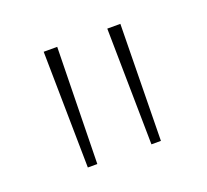

<svg xmlns="http://www.w3.org/2000/svg" viewBox="-60 -785 431 400"><g transform="rotate(-20 155.0 -585.0)"><path d="M100 -714H70L74 -456H95ZM240 -714H211L215 -456H236Z"/></g></svg>

Font: Noto Sans Gujarati UI SemiCondensed Thin
Style: Regular
Weight: 100
Width: 4
Designer: Jelle Bosma - Monotype Design Team, Universal Thirst
Foundry: Monotype Imaging Inc.
Version: Version 2.106